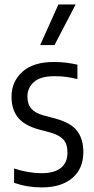

<svg xmlns="http://www.w3.org/2000/svg" viewBox="-20 -828 418 858"><path d="M166.5 9.5Q101.5 9.5 43 -11V-75Q107.5 -54 165.5 -54Q223 -54 252.2 -77.8Q281.5 -101.5 281.5 -146Q281.5 -185 262.8 -204.8Q244 -224.5 208 -235L153.5 -249.5Q88 -267.5 59.8 -303.5Q31.5 -339.5 31.5 -396Q31.5 -463.5 80.2 -507.2Q129 -551 220.5 -551Q250.5 -551 276.2 -547.8Q302 -544.5 326 -539V-474.5Q298.5 -481.5 274.8 -484.5Q251 -487.5 223.5 -487.5Q159.5 -487.5 131 -461Q102.5 -434.5 102.5 -397.5Q102.5 -362.5 120 -342.5Q137.5 -322.5 174 -312.5L228.5 -298Q297.5 -279 325 -242.5Q352.5 -206 352.5 -148.5Q352.5 -74.5 303.2 -32.5Q254 9.5 166.5 9.5ZM159.5 -626.5 241 -808H318L223.5 -626.5Z"/></svg>

Font: Encode Sans Cnd
Style: Regular
Weight: 400
Width: 3
Designer: Multiple Designers
Foundry: Impallari Type
Version: Version 3.002; ttfautohint (v1.8.3) -l 8 -r 50 -G 200 -x 14 